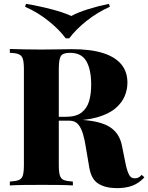

<svg xmlns="http://www.w3.org/2000/svg" viewBox="-20 -962 769 996"><path d="M31 -708Q58 -707 103 -706Q148 -705 193 -705Q242 -705 287.5 -706Q333 -707 352 -707Q450 -707 513.5 -687Q577 -667 609 -628.5Q641 -590 641 -533Q641 -497 626.5 -462.5Q612 -428 577.5 -399Q543 -370 482.5 -353Q422 -336 330 -336H234V-356H320Q375 -356 403.5 -378.5Q432 -401 442.5 -438.5Q453 -476 453 -522Q453 -601 428 -644.5Q403 -688 343 -688Q306 -688 295.5 -671Q285 -654 285 -602V-106Q285 -70 290.5 -52Q296 -34 311.5 -28Q327 -22 358 -20V0Q330 -2 286.5 -2.5Q243 -3 199 -3Q148 -3 103 -2.5Q58 -2 31 0V-20Q62 -22 77.5 -28Q93 -34 98.5 -52Q104 -70 104 -106V-602Q104 -639 98.5 -656.5Q93 -674 77.5 -680.5Q62 -687 31 -688ZM230 -353Q269 -352 301 -349Q333 -346 358.5 -343.5Q384 -341 403 -340Q502 -334 550.5 -302.5Q599 -271 612 -209L633 -105Q642 -67 652 -51.5Q662 -36 680 -37Q691 -37 699 -41.5Q707 -46 715 -55L729 -42Q700 -11 666 1.5Q632 14 587 14Q528 14 490.5 -9Q453 -32 443 -94L426 -194Q420 -235 410.5 -267Q401 -299 385 -317.5Q369 -336 340 -336H232ZM545 -942 550 -927Q485 -898 429 -853.5Q373 -809 339 -763H321Q288 -808 232 -853Q176 -898 110 -927L115 -942Q182 -931 247 -914Q312 -897 350 -879Q382 -897 436 -914Q490 -931 545 -942Z"/></svg>

Font: Playfair Display ExtraBold
Style: Regular
Weight: 800
Designer: Claus Eggers Sørensen
Foundry: Claus Eggers Sørensen
Version: Version 1.203